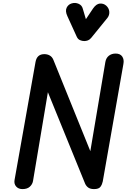

<svg xmlns="http://www.w3.org/2000/svg" viewBox="-20 -1301 871 1321"><path d="M134.5 0Q107 0 91.2 -17.8Q75.5 -35.5 80 -62L224.5 -875Q229.5 -902 244.5 -915.2Q259.5 -928.5 285 -928.5Q306 -928.5 322.2 -919.2Q338.5 -910 347 -890L601.5 -261L705 -875Q710 -902.5 729 -917.5Q748 -932.5 775.5 -932.5Q807 -932.5 821 -912Q835 -891.5 829 -860.5L687 -52.5Q683 -32.5 671.5 -16.2Q660 0 627.5 0Q602.5 0 588.2 -9.8Q574 -19.5 566 -36.5L309.5 -666.5L207 -55Q203 -33 185.2 -16.5Q167.5 0 134.5 0ZM559.5 -1018.5Q545 -1018.5 530.5 -1024.8Q516 -1031 508 -1048.5L443.5 -1190Q427.5 -1225 438.5 -1247.8Q449.5 -1270.5 473 -1277.5Q497.5 -1285 520.5 -1275Q543.5 -1265 549.5 -1241.5L571 -1169L620.5 -1243Q642.5 -1274.5 667.2 -1276.5Q692 -1278.5 711 -1262Q730 -1244.5 732 -1220.5Q734 -1196.5 718.5 -1177L608 -1041Q597.5 -1028 585 -1023.2Q572.5 -1018.5 559.5 -1018.5Z"/></svg>

Font: Edu AU VIC WA NT Pre SemiBold
Style: Regular
Weight: 600
Designer: Tina and Corey Anderson, Eben Sorkin, Mirko Velimirovic
Foundry: Google for Education
Version: Version 1.001